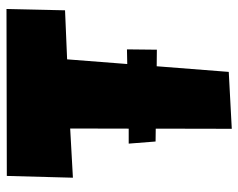

<svg xmlns="http://www.w3.org/2000/svg" viewBox="-90 -648 724 583"><g transform="rotate(-90 271.5 -356.0)"><path d="M172.9 -244.6 172.4 -13.7 345.2 -22.9 362.3 -241.7 412.6 -241.2 413.6 -332 369.1 -331.1 383.3 -513.7 532.2 -520 536.1 -697.8 29.3 -696.8 23.9 -496.1 173.3 -504.4 172.9 -326.7H127.4L133.8 -245.1Z"/></g></svg>

Font: Luckiest Guy
Style: Regular
Weight: 400
Designer: Astigmatic (AOETI)
Foundry: Astigmatic (AOETI)
Version: Version 1.001